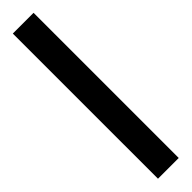

<svg xmlns="http://www.w3.org/2000/svg" viewBox="13 -87 419 419"><g transform="rotate(45 222.0 122.0)"><path d="M446 154H-2V90H446Z"/></g></svg>

Font: Noto Sans Hebrew Droid
Style: Regular
Weight: 400
Designer: Monotype Design Team
Foundry: Monotype Imaging Inc.
Version: Version 1.100